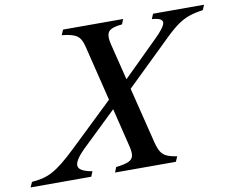

<svg xmlns="http://www.w3.org/2000/svg" viewBox="-194 -869 1193 976"><g transform="rotate(-10 403.0 -381.0)"><path d="M547.5 -115Q555.5 -84 566.2 -66.5Q577 -49 596.5 -40.2Q616 -31.5 649 -26.5L637.5 0H323.5L334 -26.5Q377 -31.5 397.8 -40.5Q418.5 -49.5 422.8 -67.5Q427 -85.5 419 -118L370 -318.5L192 -147.5Q136 -92.5 140.8 -65Q145.5 -37.5 211.5 -26.5L200.5 0H-112.5L-100.5 -26.5Q-69.5 -29 -44.2 -35Q-19 -41 6.8 -54.8Q32.5 -68.5 64.2 -94Q96 -119.5 139 -161L357.5 -370L288 -653Q281.5 -681 271 -697.2Q260.5 -713.5 239 -722Q217.5 -730.5 177.5 -734.5L189.5 -761.5H499.5L489 -735.5Q433.5 -730.5 419 -711.5Q404.5 -692.5 416.5 -644L463 -457L641 -632.5Q697 -687 697 -709.5Q697 -732 643 -735.5L654 -761.5H917L906 -735.5Q866 -730 836.2 -720Q806.5 -710 778 -690.5Q749.5 -671 713.5 -636.5L475.5 -405.5Z"/></g></svg>

Font: Libre Caslon Text Medium Italic
Style: Regular
Weight: 500
Italic angle: -22.583°
Designer: Pablo Impallari, Rodrigo Fuenzalida, Katja Schimmel
Foundry: Pablo Impallari, Rodrigo Fuenzalida
Version: Version 2.000